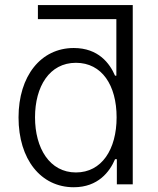

<svg xmlns="http://www.w3.org/2000/svg" viewBox="-20 -748 642 779"><path d="M279.3 11.7C377.9 11.7 425.3 -51.3 446.8 -102.1H454.1V0H518.6V-727.5H133.8V-670.4H452.1V-440.9H446.8C425.3 -490.7 379.4 -553.2 279.3 -553.2C146 -553.2 55.2 -439.9 55.2 -271.5C55.2 -101.6 145.5 11.7 279.3 11.7ZM288.1 -48.3C181.6 -48.3 122.1 -146.5 122.1 -272C122.1 -397 180.7 -493.2 288.1 -493.2C393.6 -493.2 453.1 -401.9 453.1 -272C453.1 -141.6 392.6 -48.3 288.1 -48.3Z"/></svg>

Font: Raveo Light
Style: Regular
Weight: 300
Designer: Jakub Foglar, Rasmus Andersson (Inter)
Foundry: Jakubfoglar.com
Version: Version 1.100;Glyphs 3.2.3 (3260)